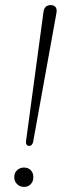

<svg xmlns="http://www.w3.org/2000/svg" viewBox="-20 -731 251 754"><path d="M95 -158Q88 -158 84.5 -163Q81 -168 82 -175L151 -686Q153 -698 160 -704.5Q167 -711 179 -711Q192 -711 198 -703.5Q204 -696 202 -682L110 -173Q109 -168 105 -163Q101 -158 95 -158ZM74 3Q58 3 47 -8Q36 -19 36 -35Q36 -52 47 -62.5Q58 -73 74 -73Q91 -73 101 -62.5Q111 -52 111 -35Q111 -19 101 -8Q91 3 74 3Z"/></svg>

Font: Nunito ExtraLight
Style: Italic
Weight: 200
Italic angle: -9°
Designer: Vernon Adams
Foundry: Vernon Adams
Version: Version 3.602